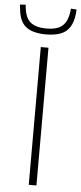

<svg xmlns="http://www.w3.org/2000/svg" viewBox="-106 -939 409 972"><g transform="rotate(5 99.0 -453.5)"><path d="M79 0V-700H118V0ZM99 -766Q57 -766 26.5 -777Q-4 -788 -21 -813Q-38 -838 -42 -882Q-43 -887 -43.5 -893Q-44 -899 -45 -905L-16 -907Q-15 -903 -15 -898.5Q-15 -894 -14 -889Q-10 -855 3.5 -834.5Q17 -814 41 -805Q65 -796 99 -796Q134 -796 157 -805Q180 -814 193.5 -834.5Q207 -855 212 -889Q213 -894 213 -898.5Q213 -903 214 -907L243 -905Q242 -899 242 -893Q242 -887 241 -881Q236 -839 219 -813.5Q202 -788 172 -777Q142 -766 99 -766Z"/></g></svg>

Font: Georama ExtraLight
Style: Regular
Weight: 250
Version: Version 1.001